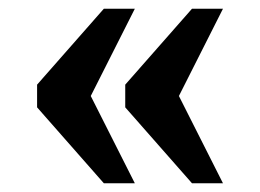

<svg xmlns="http://www.w3.org/2000/svg" viewBox="-20 -490 595 440"><path d="M420 -70 267 -244V-296L420 -470H491L390 -270L491 -70ZM218 -70 65 -244V-296L218 -470H289L188 -270L289 -70Z"/></svg>

Font: Noto Rashi Hebrew
Style: Bold
Weight: 700
Version: Version 1.006